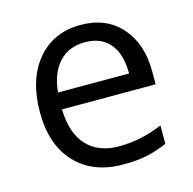

<svg xmlns="http://www.w3.org/2000/svg" viewBox="-87 -633 735 730"><g transform="rotate(-15 280.5 -267.5)"><path d="M312 9.8Q193.4 9.8 124.8 -62.5Q56.2 -134.8 56.2 -263.2Q56.2 -392.6 119.9 -468.8Q183.6 -544.9 291 -544.9Q391.6 -544.9 450.2 -478.8Q508.8 -412.6 508.8 -304.2V-252.9H140.1Q142.6 -158.7 187.7 -109.9Q232.9 -61 314.9 -61Q401.4 -61 485.8 -97.2V-24.9Q442.9 -6.3 404.5 1.7Q366.2 9.8 312 9.8ZM290 -477.1Q225.6 -477.1 187.3 -435.1Q148.9 -393.1 142.1 -318.8H421.9Q421.9 -395.5 387.7 -436.3Q353.5 -477.1 290 -477.1Z"/></g></svg>

Font: Zoram GWebM
Style: Regular
Weight: 400
Foundry: Ascender Corporation
Version: Version 1.000